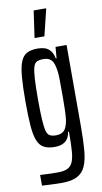

<svg xmlns="http://www.w3.org/2000/svg" viewBox="-100 -765 539 1011"><g transform="rotate(-10 169.0 -259.0)"><path d="M147 201Q131 201 113.5 200.5Q96 200 77.5 199Q59 198 40 197V140Q48 140 62 141Q76 142 95 142.5Q114 143 134 143Q166 143 185 134.5Q204 126 213.5 105.5Q223 85 226 48.5Q229 12 229 -45V-58H224Q221 -35 210.5 -20.5Q200 -6 183 1Q166 8 141 8Q106 8 84 -4Q62 -16 50.5 -45Q39 -74 35 -125Q31 -176 31 -254Q31 -335 35.5 -387Q40 -439 52 -467.5Q64 -496 86 -507Q108 -518 142 -518Q161 -518 178.5 -513Q196 -508 209 -493Q222 -478 228 -450H232L237 -510H296V-75Q296 0 291.5 52.5Q287 105 272.5 137.5Q258 170 228 185.5Q198 201 147 201ZM160 -51Q187 -51 202 -65.5Q217 -80 224 -119Q227 -142 228 -174Q229 -206 229 -245Q229 -301 228.5 -339.5Q228 -378 222 -403Q216 -434 201.5 -446Q187 -458 163 -458Q141 -458 128 -452Q115 -446 109 -425.5Q103 -405 100.5 -364Q98 -323 98 -255Q98 -187 100.5 -146Q103 -105 108.5 -84.5Q114 -64 126.5 -57.5Q139 -51 160 -51ZM137 -575V-580L157 -719H223V-714L189 -575Z"/></g></svg>

Font: Saira UltraCondensed Medium
Style: Regular
Weight: 500
Width: 1
Designer: Hector Gatti with collaboration of the Omnibus-Type team
Foundry: Omnibus-Type
Version: Version 1.101